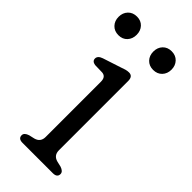

<svg xmlns="http://www.w3.org/2000/svg" viewBox="-219 -680 721 721"><g transform="rotate(45 141.5 -320.0)"><path d="M187.5 -445V-77Q187.5 -50 213.5 -43L235 -38Q255 -31.5 255 -18Q255 0 232 0H71.5Q48.5 0 48.5 -18Q48.5 -31.5 69 -38L91 -43Q117 -50 117 -77V-370.5Q117 -396.5 96 -398.5L57 -399.5Q39.5 -402.5 39.5 -416.5Q39.5 -431 60 -438L132 -461.5Q141 -465 149.8 -467.5Q158.5 -470 167 -470Q187.5 -470 187.5 -445ZM40 -540.5Q18 -540.5 4.8 -554.5Q-8.5 -568.5 -8.5 -590Q-8.5 -611.5 4.8 -625.5Q18 -639.5 40 -639.5Q61.5 -639.5 74.5 -625.5Q87.5 -611.5 87.5 -590Q87.5 -568.5 74.5 -554.5Q61.5 -540.5 40 -540.5ZM224 -540.5Q202.5 -540.5 189.2 -554.5Q176 -568.5 176 -590Q176 -611.5 189.2 -625.5Q202.5 -639.5 224 -639.5Q246 -639.5 259.2 -625.5Q272.5 -611.5 272.5 -590Q272.5 -568.5 259.2 -554.5Q246 -540.5 224 -540.5Z"/></g></svg>

Font: Fraunces 9pt S100 Light
Style: Regular
Weight: 300
Version: Version 1.000; ttfautohint (v1.8.3)